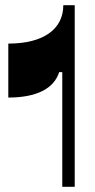

<svg xmlns="http://www.w3.org/2000/svg" viewBox="-20 -720 368 740"><path d="M220 0H268V-700H224C224 -608 148 -552 12 -552V-344C120 -344 188 -378 208 -442H220Z"/></svg>

Font: Ribes
Style: Bold
Weight: 900
Designer: Luigi Gorlero
Foundry: Collletttivo
Version: Version 2.100;Glyphs 3.1.2 (3151)